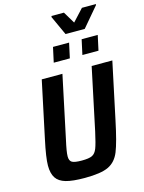

<svg xmlns="http://www.w3.org/2000/svg" viewBox="-153 -1160 940 1256"><g transform="rotate(-15 316.5 -532.0)"><path d="M48 -132Q48 -186 74 -306L155 -688H295L206 -267Q188 -188 188 -157Q188 -127 205.5 -117Q223 -107 271 -107Q320 -107 341.5 -117.5Q363 -128 375 -158.5Q387 -189 404 -267L493 -688H633L552 -306Q522 -162 497.5 -101.5Q473 -41 422 -16.5Q371 8 261 8Q179 8 133.5 -5Q88 -18 68 -48.5Q48 -79 48 -132ZM259 -773 281 -874H390L368 -773ZM453 -773 475 -874H584L562 -773ZM382 -934 322 -1065 324 -1072H408L456 -992L530 -1072H625L623 -1065L512 -934Z"/></g></svg>

Font: Saira Semi Condensed SemiBold
Style: Italic
Weight: 600
Width: 4
Italic angle: -12°
Designer: Hector Gatti with collaboration of the Omnibus-Type team
Foundry: Omnibus-Type
Version: Version 1.001; ttfautohint (v1.8)